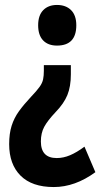

<svg xmlns="http://www.w3.org/2000/svg" viewBox="-20 -574 409 775"><path d="M266 -274Q266 -225 252 -190.5Q238 -156 204 -121Q172 -87 158.5 -62Q145 -37 145 -3Q145 64 209 64Q236 64 263 52.5Q290 41 321 18L365 121Q283 181 197 181Q109 181 63 135Q17 89 17 8Q17 -35 27 -66.5Q37 -98 56.5 -125Q76 -152 105 -183Q128 -207 139.5 -223Q151 -239 154 -254Q157 -269 157 -288V-311H266ZM288 -472Q288 -390 210 -390Q174 -390 154 -411Q134 -432 134 -472Q134 -512 154.5 -533Q175 -554 210 -554Q246 -554 267 -533Q288 -512 288 -472Z"/></svg>

Font: Noto Sans Lao ExtraCondensed
Style: Bold
Weight: 700
Width: 2
Designer: Monotype Design Team
Foundry: Monotype Imaging Inc.
Version: Version 2.003; ttfautohint (v1.8.4.7-5d5b)